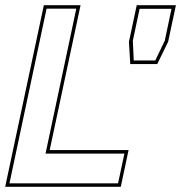

<svg xmlns="http://www.w3.org/2000/svg" viewBox="-32 -720 698 740"><path d="M-12 0 137 -700H278.5L159.5 -141.5H463.5L433.5 0ZM4.5 -13.5H423L447.5 -128H143.5L262 -686.5H147.5ZM470 -473 465 -559 495 -700H646L616 -559L574 -473ZM483.5 -487H566.5L603 -563L629 -686H506L480 -563Z"/></svg>

Font: Tourney Thin Thin
Style: Italic
Weight: 250
Italic angle: -12°
Version: Version 1.015